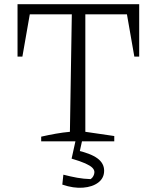

<svg xmlns="http://www.w3.org/2000/svg" viewBox="-20 -669 734 909"><path d="M639 -649V-401H616L581 -601H384V-45L521 -25V0H175V-22Q210 -30 244 -36Q278 -42 311 -45L320 -601H121L86 -401H63V-649ZM275 205 280 158Q315 167 345.5 172.5Q376 178 409 179Q417 174 422 164.5Q427 155 427 146Q427 135 417 125Q407 115 383.5 104.5Q360 94 319 82L338 41Q409 57 441 80.5Q473 104 473 139Q473 174 445.5 195Q418 216 373 219.5Q328 223 275 205ZM340 -13H371L350 82H319Z"/></svg>

Font: Piazzolla 24pt Light
Style: Regular
Weight: 300
Designer: Juan Pablo del Peral
Foundry: Huerta Tipografica
Version: Version 2.005